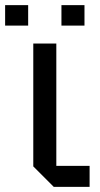

<svg xmlns="http://www.w3.org/2000/svg" viewBox="-60 -730 390 750"><path d="M70 -560H160V-82H290V0H150L70 -80ZM-40 -630V-710H50V-630ZM180 -630V-710H270V-630Z"/></svg>

Font: Tektur
Style: Regular
Weight: 400
Designer: Adam Jagosz
Foundry: Adam Jagosz
Version: Version 1.005;gftools[0.9.30]